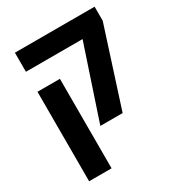

<svg xmlns="http://www.w3.org/2000/svg" viewBox="-197 -725 1004 1089"><g transform="rotate(-30 305.0 -181.0)"><path d="M278 0 437 -477H66V-602H588V-510L424 0ZM66 240V-346H213V240Z"/></g></svg>

Font: Noto Sans Hebrew SemiCondensed
Style: Bold
Weight: 700
Width: 4
Designer: Monotype Design Team
Foundry: Monotype Imaging Inc.
Version: Version 2.004; ttfautohint (v1.8.4.7-5d5b)